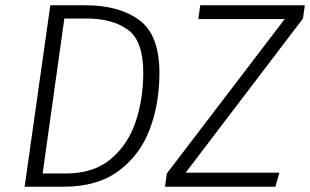

<svg xmlns="http://www.w3.org/2000/svg" viewBox="-20 -705 1171 725"><path d="M582 -429Q582 -314 545.5 -217Q509 -120 428.5 -60Q348 0 222 0H73L170 -685H304Q429 -685 505.5 -629.5Q582 -574 582 -429ZM223 -635 141 -50H230Q334 -50 399 -105Q464 -160 492.5 -246Q521 -332 521 -430Q521 -551 462.5 -593Q404 -635 308 -635ZM610 -50 1055 -633H729L736 -685H1131L1124 -635L681 -53H1035L1020 0H603Z"/></svg>

Font: FiraGO Light
Style: Italic
Weight: 300
Italic angle: -8°
Designer: bBox Type GmbH
Foundry: bBox Type GmbH
Version: Version 1.001